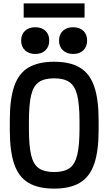

<svg xmlns="http://www.w3.org/2000/svg" viewBox="-20 -1105 640 1135"><path d="M300 10Q206 10 148 -24.5Q90 -59 64 -135Q38 -211 38 -335V-395Q38 -519 64 -595Q90 -671 148 -705.5Q206 -740 300 -740Q394 -740 452 -705.5Q510 -671 536.5 -595Q563 -519 563 -395V-335Q563 -211 536.5 -135Q510 -59 452 -24.5Q394 10 300 10ZM300 -88Q358 -88 390.5 -110.5Q423 -133 436.5 -188.5Q450 -244 450 -343V-388Q450 -487 436.5 -542Q423 -597 390.5 -619.5Q358 -642 300 -642Q242 -642 209.5 -619.5Q177 -597 164 -542Q151 -487 151 -388V-343Q151 -244 164 -188.5Q177 -133 209.5 -110.5Q242 -88 300 -88ZM188 -786Q151 -786 128 -807.5Q105 -829 105 -865Q105 -902 128 -923Q151 -944 188 -944Q226 -944 248.5 -923Q271 -902 271 -865Q271 -829 248.5 -807.5Q226 -786 188 -786ZM412 -786Q375 -786 352 -807.5Q329 -829 329 -865Q329 -902 352 -923Q375 -944 412 -944Q450 -944 472.5 -923Q495 -902 495 -865Q495 -829 472.5 -807.5Q450 -786 412 -786ZM120 -1001V-1085H480V-1001Z"/></svg>

Font: M PLUS Code Latin Expanded Medium
Style: Regular
Weight: 500
Width: 7
Designer: Coji Morishita
Foundry: UNDERFOREST DESIGN
Version: Version 1.002; ttfautohint (v1.8.3)